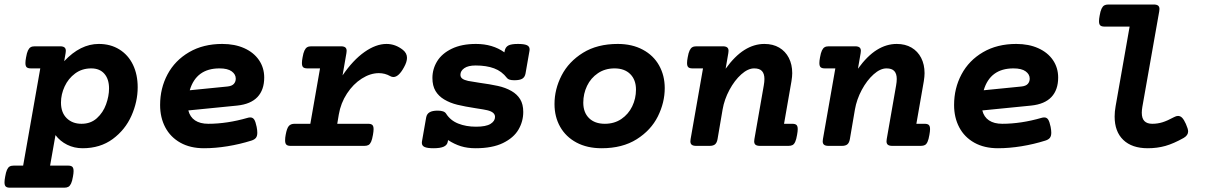

<svg xmlns="http://www.w3.org/2000/svg" viewBox="-59 -661 5475 870"><path d="M564.9 -265.6Q564.9 -200.2 536.6 -136.5Q508.3 -72.8 451.7 -31Q395 10.7 315.4 10.7Q277.3 10.7 245.4 -5.1Q213.4 -21 192.4 -48.8L168 89.4H249.5Q262.7 89.4 268.6 94.7Q274.4 100.1 274.4 114.3Q274.4 124.5 271.5 139.6Q268.1 160.2 262.9 170.9Q257.8 181.6 250.7 185.5Q243.7 189.5 231.9 189.5H-14.2Q-26.9 189.5 -32.7 184.3Q-38.6 179.2 -38.6 165Q-38.6 155.3 -35.6 139.6Q-32.2 119.1 -27.3 108.4Q-22.5 97.7 -15.4 93.5Q-8.3 89.4 3.4 89.4H45.9L123.5 -351.1H81.1Q67.9 -351.1 62 -356.2Q56.2 -361.3 56.2 -375.5Q56.2 -385.7 59.1 -400.9Q62.5 -421.4 67.6 -432.1Q72.8 -442.9 79.8 -447Q86.9 -451.2 98.6 -451.2H212.9Q226.6 -451.2 232.9 -446.3Q239.3 -441.4 239.3 -430.7Q239.3 -428.2 238.3 -420.4L231.9 -383.8Q305.2 -461.9 388.7 -461.9Q441.9 -461.9 481.9 -437Q522 -412.1 543.5 -367.7Q564.9 -323.2 564.9 -265.6ZM217.3 -196.3Q217.3 -150.9 243.2 -125.5Q269 -100.1 310.5 -100.1Q352.1 -100.1 380.1 -125.5Q408.2 -150.9 421.6 -188.2Q435.1 -225.6 435.1 -260.3Q435.1 -302.7 413.8 -326.9Q392.6 -351.1 354.5 -351.1Q312.5 -351.1 281.5 -328.1Q250.5 -305.2 233.9 -269.3Q217.3 -233.4 217.3 -196.3Z M1075.2 -128.9Q1086.4 -128.9 1092.8 -119.4Q1099.1 -109.9 1104 -85.9Q1106.9 -70.8 1106.9 -59.6Q1106.9 -44.4 1100.6 -36.4Q1094.2 -28.3 1080.1 -23.9Q1027.3 -7.3 971.9 1.7Q916.5 10.7 865.2 10.7Q803.2 10.7 758.3 -14.4Q713.4 -39.6 689.9 -84Q666.5 -128.4 666.5 -185.1Q666.5 -261.2 700.2 -324.2Q733.9 -387.2 797.9 -424.6Q861.8 -461.9 948.2 -461.9Q1004.9 -461.9 1047.9 -442.6Q1090.8 -423.3 1114.5 -388.7Q1138.2 -354 1138.2 -309.6Q1138.2 -253.9 1107.7 -221.4Q1077.1 -189 1015.6 -182.6L794.4 -160.6Q801.8 -130.9 824.7 -115.5Q847.7 -100.1 884.8 -100.1Q969.7 -100.1 1063 -127Q1068.8 -128.9 1075.2 -128.9ZM800.8 -252 971.2 -269Q991.7 -271 1000.5 -280.8Q1009.3 -290.5 1009.3 -304.7Q1009.3 -324.2 991 -337.6Q972.7 -351.1 935.5 -351.1Q830.1 -351.1 800.8 -252Z M1767.1 -434.6Q1785.2 -419.9 1785.2 -398.9Q1785.2 -380.4 1771.5 -356Q1747.6 -312 1723.6 -312Q1716.3 -312 1709.5 -315.9Q1685.5 -329.6 1657.7 -329.6Q1619.1 -329.6 1580.3 -304.9Q1541.5 -280.3 1513.2 -237.1Q1484.9 -193.8 1476.1 -141.6L1469.2 -100.1H1609.4Q1622.1 -100.1 1627.9 -95Q1633.8 -89.8 1633.8 -75.7Q1633.8 -65.9 1630.9 -49.8Q1627.4 -29.3 1622.6 -18.6Q1617.7 -7.8 1610.6 -3.9Q1603.5 0 1591.8 0H1257.8Q1244.6 0 1238.8 -5.4Q1232.9 -10.7 1232.9 -24.9Q1232.9 -37.1 1235.4 -49.8Q1240.7 -79.6 1249.5 -89.8Q1258.3 -100.1 1275.4 -100.1H1347.2L1391.1 -351.1H1334Q1320.8 -351.1 1314.9 -356.2Q1309.1 -361.3 1309.1 -375.5Q1309.1 -385.7 1312 -400.9Q1315.4 -421.4 1320.6 -432.1Q1325.7 -442.9 1332.8 -447Q1339.8 -451.2 1351.6 -451.2H1485.4Q1499 -451.2 1505.4 -446.3Q1511.7 -441.4 1511.7 -430.7Q1511.7 -428.2 1510.7 -420.4L1493.2 -319.3Q1540.5 -388.7 1592.5 -425.3Q1644.5 -461.9 1692.4 -461.9Q1732.9 -461.9 1767.1 -434.6Z M2340.8 -437.5Q2340.8 -433.6 2340.3 -431.2L2322.3 -328.1Q2319.3 -311.5 2307.6 -304.4Q2295.9 -297.4 2272 -297.4Q2245.6 -297.4 2238.3 -307.6Q2214.8 -338.4 2179.9 -351.3Q2145 -364.3 2096.2 -364.3Q2062.5 -364.3 2044.9 -352.1Q2027.3 -339.8 2027.3 -322.3Q2027.3 -311 2035.9 -304.7Q2044.4 -298.3 2062 -294.4Q2072.8 -292 2112.3 -286.1Q2162.1 -279.3 2196.8 -271.7Q2231.4 -264.2 2258.8 -248.5Q2284.2 -233.9 2298.1 -211.2Q2312 -188.5 2312 -153.8Q2312 -110.8 2290.3 -73.7Q2268.6 -36.6 2220.2 -12.9Q2171.9 10.7 2095.7 10.7Q2059.1 10.7 2029.3 1.5Q1999.5 -7.8 1971.2 -26.4L1970.2 -20Q1967.8 -3.9 1952.1 3.4Q1936.5 10.7 1905.3 10.7Q1877.4 10.7 1865 5.1Q1852.5 -0.5 1852.5 -13.7Q1852.5 -17.6 1853 -20L1872.1 -128.9Q1875 -145 1887.7 -152.3Q1900.4 -159.7 1924.3 -159.7Q1954.1 -159.7 1962.4 -146Q1981.9 -115.2 2017.3 -101.1Q2052.7 -86.9 2098.1 -86.9Q2143.1 -86.9 2163.6 -99.6Q2184.1 -112.3 2184.1 -131.3Q2184.1 -153.3 2148.4 -161.6Q2136.2 -164.6 2097.7 -170.4Q2046.9 -178.2 2013.7 -186.3Q1980.5 -194.3 1953.6 -210.4Q1928.2 -225.6 1914.3 -249Q1900.4 -272.5 1900.4 -307.6Q1900.4 -348.6 1922.1 -383.8Q1943.8 -418.9 1988.5 -440.4Q2033.2 -461.9 2097.7 -461.9Q2173.3 -461.9 2226.6 -423.8L2228 -431.2Q2231.4 -447.8 2244.4 -454.8Q2257.3 -461.9 2288.1 -461.9Q2315.9 -461.9 2328.4 -456.3Q2340.8 -450.7 2340.8 -437.5Z M2953.1 -261.7Q2953.1 -196.3 2921.9 -133.5Q2890.6 -70.8 2825.9 -30Q2761.2 10.7 2667 10.7Q2601.6 10.7 2553.2 -15.1Q2504.9 -41 2479.2 -86.4Q2453.6 -131.8 2453.6 -189.5Q2453.6 -256.8 2485.8 -319.3Q2518.1 -381.8 2582.8 -421.9Q2647.5 -461.9 2740.2 -461.9Q2805.2 -461.9 2853.5 -436Q2901.9 -410.2 2927.5 -364.5Q2953.1 -318.8 2953.1 -261.7ZM2584 -195.8Q2584 -151.4 2610.1 -125.7Q2636.2 -100.1 2681.6 -100.1Q2724.6 -100.1 2756.6 -121.8Q2788.6 -143.6 2805.7 -179Q2822.8 -214.4 2822.8 -254.9Q2822.8 -299.3 2796.9 -325.2Q2771 -351.1 2725.6 -351.1Q2682.6 -351.1 2650.4 -329.3Q2618.2 -307.6 2601.1 -272Q2584 -236.3 2584 -195.8Z M3530.8 -329.6Q3530.8 -314.5 3527.3 -293L3493.7 -100.1H3531.2Q3543.9 -100.1 3549.8 -95Q3555.7 -89.8 3555.7 -75.7Q3555.7 -65.9 3552.7 -49.8Q3549.3 -29.3 3544.4 -18.6Q3539.6 -7.8 3532.5 -3.9Q3525.4 0 3513.7 0H3384.8Q3371.1 0 3364.7 -4.9Q3358.4 -9.8 3358.4 -20.5Q3358.4 -22.9 3359.4 -30.8L3401.9 -273.9Q3404.8 -290 3404.8 -303.2Q3404.8 -326.7 3393.8 -338.9Q3382.8 -351.1 3358.4 -351.1Q3330.1 -351.1 3299.8 -324Q3269.5 -296.9 3246.3 -253.7Q3223.1 -210.4 3215.3 -165L3192.4 -30.8Q3189.5 -14.2 3181.2 -7.1Q3172.9 0 3156.2 0H3095.7Q3082 0 3075.7 -4.9Q3069.3 -9.8 3069.3 -20.5Q3069.3 -22.9 3070.3 -30.8L3126.5 -351.1H3079.1Q3065.9 -351.1 3060.1 -356.2Q3054.2 -361.3 3054.2 -375.5Q3054.2 -385.7 3057.1 -400.9Q3060.5 -421.4 3065.7 -432.1Q3070.8 -442.9 3077.9 -447Q3085 -451.2 3096.7 -451.2H3215.8Q3229.5 -451.2 3235.8 -446.3Q3242.2 -441.4 3242.2 -430.7Q3242.2 -428.2 3241.2 -420.4L3229 -349.6Q3271 -407.7 3314.5 -434.8Q3357.9 -461.9 3404.8 -461.9Q3443.4 -461.9 3471.7 -445.3Q3500 -428.7 3515.4 -398.7Q3530.8 -368.7 3530.8 -329.6Z M4130.4 -329.6Q4130.4 -314.5 4127 -293L4093.3 -100.1H4130.9Q4143.6 -100.1 4149.4 -95Q4155.3 -89.8 4155.3 -75.7Q4155.3 -65.9 4152.3 -49.8Q4148.9 -29.3 4144 -18.6Q4139.2 -7.8 4132.1 -3.9Q4125 0 4113.3 0H3984.4Q3970.7 0 3964.4 -4.9Q3958 -9.8 3958 -20.5Q3958 -22.9 3959 -30.8L4001.5 -273.9Q4004.4 -290 4004.4 -303.2Q4004.4 -326.7 3993.4 -338.9Q3982.4 -351.1 3958 -351.1Q3929.7 -351.1 3899.4 -324Q3869.1 -296.9 3845.9 -253.7Q3822.8 -210.4 3814.9 -165L3792 -30.8Q3789.1 -14.2 3780.8 -7.1Q3772.5 0 3755.9 0H3695.3Q3681.6 0 3675.3 -4.9Q3668.9 -9.8 3668.9 -20.5Q3668.9 -22.9 3669.9 -30.8L3726.1 -351.1H3678.7Q3665.5 -351.1 3659.7 -356.2Q3653.8 -361.3 3653.8 -375.5Q3653.8 -385.7 3656.7 -400.9Q3660.2 -421.4 3665.3 -432.1Q3670.4 -442.9 3677.5 -447Q3684.6 -451.2 3696.3 -451.2H3815.4Q3829.1 -451.2 3835.4 -446.3Q3841.8 -441.4 3841.8 -430.7Q3841.8 -428.2 3840.8 -420.4L3828.6 -349.6Q3870.6 -407.7 3914.1 -434.8Q3957.5 -461.9 4004.4 -461.9Q4043 -461.9 4071.3 -445.3Q4099.6 -428.7 4115 -398.7Q4130.4 -368.7 4130.4 -329.6Z M4672.9 -128.9Q4684.1 -128.9 4690.4 -119.4Q4696.8 -109.9 4701.7 -85.9Q4704.6 -70.8 4704.6 -59.6Q4704.6 -44.4 4698.2 -36.4Q4691.9 -28.3 4677.7 -23.9Q4625 -7.3 4569.6 1.7Q4514.2 10.7 4462.9 10.7Q4400.9 10.7 4356 -14.4Q4311 -39.6 4287.6 -84Q4264.2 -128.4 4264.2 -185.1Q4264.2 -261.2 4297.9 -324.2Q4331.5 -387.2 4395.5 -424.6Q4459.5 -461.9 4545.9 -461.9Q4602.5 -461.9 4645.5 -442.6Q4688.5 -423.3 4712.2 -388.7Q4735.8 -354 4735.8 -309.6Q4735.8 -253.9 4705.3 -221.4Q4674.8 -189 4613.3 -182.6L4392.1 -160.6Q4399.4 -130.9 4422.4 -115.5Q4445.3 -100.1 4482.4 -100.1Q4567.4 -100.1 4660.6 -127Q4666.5 -128.9 4672.9 -128.9ZM4398.4 -252 4568.8 -269Q4589.4 -271 4598.1 -280.8Q4606.9 -290.5 4606.9 -304.7Q4606.9 -324.2 4588.6 -337.6Q4570.3 -351.1 4533.2 -351.1Q4427.7 -351.1 4398.4 -252Z M5194.8 -620.1Q5194.8 -617.7 5193.8 -609.9L5117.2 -176.3Q5114.7 -160.6 5114.7 -150.4Q5114.7 -124.5 5126.7 -112.3Q5138.7 -100.1 5162.1 -100.1Q5186 -100.1 5208.3 -106.9Q5230.5 -113.8 5261.2 -130.4Q5271 -135.7 5278.8 -135.7Q5289.6 -135.7 5297.9 -127Q5306.2 -118.2 5314.5 -99.6Q5324.7 -76.7 5324.7 -65.4Q5324.7 -47.9 5304.7 -36.1Q5258.8 -10.3 5221.7 0.2Q5184.6 10.7 5141.6 10.7Q5070.3 10.7 5031 -26.9Q4991.7 -64.5 4991.7 -132.8Q4991.7 -154.8 4996.1 -179.7L5059.6 -540.5H4945.8Q4932.6 -540.5 4926.8 -545.7Q4920.9 -550.8 4920.9 -564.9Q4920.9 -575.2 4923.8 -590.3Q4927.2 -610.8 4932.4 -621.6Q4937.5 -632.3 4944.6 -636.5Q4951.7 -640.6 4963.4 -640.6H5168.5Q5182.1 -640.6 5188.5 -635.7Q5194.8 -630.9 5194.8 -620.1Z"/></svg>

Font: Courier Prime
Style: Bold Italic
Weight: 700
Italic angle: -10°
Designer: Alan Dague-Greene
Foundry: Quote-Unquote Apps
Version: Version 3.018